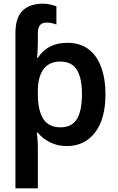

<svg xmlns="http://www.w3.org/2000/svg" viewBox="-20 -785 640 1045"><path d="M64 -605Q64 -689 103 -727Q142 -765 214 -765Q237 -765 256.5 -760Q276 -755 287 -751V-652Q279 -655 264.5 -658.5Q250 -662 233 -662Q186 -662 186 -606V-558Q186 -515 182 -470H186Q238 -552 347 -552Q416 -552 462 -517Q508 -482 531 -418.5Q554 -355 554 -272Q554 -137 497 -63.5Q440 10 344 10Q294 10 253 -10Q212 -30 186 -63H180Q184 -35 185 -15Q186 5 186 16V240H64ZM309 -92Q370 -92 398 -136Q426 -180 426 -274Q426 -361 398 -405.5Q370 -450 308 -450Q248 -450 217 -408.5Q186 -367 186 -290V-273Q186 -184 215.5 -138Q245 -92 309 -92Z"/></svg>

Font: Noto Sans Mono SemiBold
Style: Regular
Weight: 600
Designer: Monotype Design Team
Foundry: Monotype Imaging Inc.
Version: Version 2.014; ttfautohint (v1.8.4.7-5d5b)